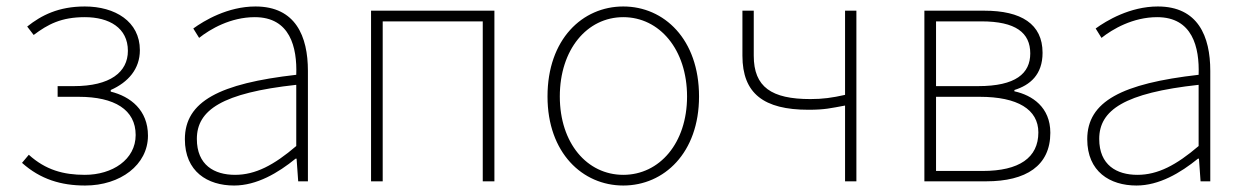

<svg xmlns="http://www.w3.org/2000/svg" viewBox="-20 -560 3848 593"><path d="M243 13C352 13 437 -51 437 -141C437 -220 383 -262 322 -277V-282C376 -306 412 -347 412 -405C412 -494 335 -540 242 -540C161 -540 108 -513 64 -478L84 -452C128 -485 169 -507 242 -507C317 -507 375 -474 375 -403C375 -337 320 -294 208 -294H158V-261H223C334 -261 399 -221 399 -143C399 -67 327 -20 242 -20C176 -20 121 -35 69 -82L48 -57C105 -6 169 13 243 13Z M703 13C773 13 839 -26 893 -70H896L901 0H931V-341C931 -448 893 -540 769 -540C683 -540 610 -496 577 -472L595 -443C629 -470 692 -507 767 -507C876 -507 898 -414 895 -329C658 -302 551 -247 551 -130C551 -30 621 13 703 13ZM706 -20C642 -20 588 -50 588 -131C588 -220 666 -273 895 -298V-109C826 -50 769 -20 706 -20Z M1126 0H1162V-494H1471V0H1507V-527H1126Z M1905 13C2031 13 2139 -88 2139 -262C2139 -439 2031 -540 1905 -540C1779 -540 1671 -439 1671 -262C1671 -88 1779 13 1905 13ZM1905 -20C1793 -20 1709 -118 1709 -262C1709 -407 1793 -507 1905 -507C2017 -507 2102 -407 2102 -262C2102 -118 2017 -20 1905 -20Z M2590 0H2625V-527H2590V-267C2550 -258 2521 -254 2483 -254C2363 -254 2308 -291 2308 -388V-527H2273V-388C2273 -271 2339 -221 2477 -221C2528 -221 2546 -226 2590 -234Z M2835 0H3026C3149 0 3224 -48 3224 -150C3224 -229 3168 -266 3113 -278V-282C3161 -297 3200 -329 3200 -397C3200 -486 3134 -527 3020 -527H2835ZM2871 -294V-494H3011C3117 -494 3162 -459 3162 -395C3162 -333 3117 -294 3001 -294ZM2871 -32V-261H3006C3123 -261 3187 -222 3187 -151C3187 -73 3128 -32 3015 -32Z M3490 13C3560 13 3626 -26 3680 -70H3683L3688 0H3718V-341C3718 -448 3680 -540 3556 -540C3470 -540 3397 -496 3364 -472L3382 -443C3416 -470 3479 -507 3554 -507C3663 -507 3685 -414 3682 -329C3445 -302 3338 -247 3338 -130C3338 -30 3408 13 3490 13ZM3493 -20C3429 -20 3375 -50 3375 -131C3375 -220 3453 -273 3682 -298V-109C3613 -50 3556 -20 3493 -20Z"/></svg>

Font: Genne Gothic ExtraLight
Style: Regular
Weight: 250
Designer: Ryoko NISHIZUKA (kana & ideographs); Paul D. Hunt (Latin, Greek & Cyrillic); Wenlong ZHANG (bopomofo); Sandoll Communica
Foundry: Adobe Systems Incorporated
Version: Version 1.004;PS 1.004;hotconv 16.6.51;makeotf.lib2.5.65220